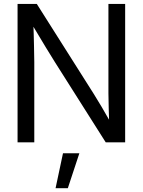

<svg xmlns="http://www.w3.org/2000/svg" viewBox="-20 -748 750 1009"><path d="M72.3 -727.5H173.3L473.1 -253.9Q510.7 -194.3 562.5 -102.5L554.2 -85Q551.8 -151.9 551.3 -179.2Q549.8 -229 549.8 -257.8V-727.5H637.7V0H535.6L269 -420.9Q244.6 -460.4 220.2 -500Q199.7 -533.7 144 -627L154.3 -650.4Q157.7 -565.4 158.7 -507.3Q160.2 -450.2 160.2 -421.9V0H72.3ZM311 57.6H397L336.4 241.2H272Z"/></svg>

Font: Intratopia Thin
Style: Regular
Weight: 100
Designer: Rasmus Andersson
Foundry: rsms
Version: Version 3.000;Glyphs 3.2.3 (3260)